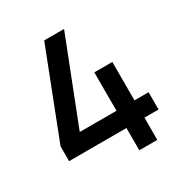

<svg xmlns="http://www.w3.org/2000/svg" viewBox="-158 -775 847 896"><g transform="rotate(-30 265.0 -327.0)"><path d="M335 6V-114H26V-194L207 -660H314L137 -207H335V-414H432V-207H508V-114H432V6Z"/></g></svg>

Font: TitilliumText22L Lt
Style: Medium
Weight: 500
Designer: Campivisivi
Foundry: Campivisivi
Version: 1.000